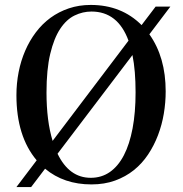

<svg xmlns="http://www.w3.org/2000/svg" viewBox="-20 -734 744 782"><path d="M46.9 27.8 129.4 -81.1Q46.9 -178.7 46.9 -346.2Q46.9 -394.5 55.9 -440.4Q64.9 -486.3 82.5 -527.1Q100.1 -567.9 126 -602.3Q151.9 -636.7 185.5 -661.4Q219.2 -686 260.5 -700Q301.8 -713.9 349.6 -713.9Q474.6 -713.9 556.6 -631.8L613.8 -707H673.8L588.4 -594.2Q654.8 -501 654.8 -361.8Q654.8 -316.4 647.2 -271Q639.6 -225.6 623.5 -183.3Q607.4 -141.1 583 -104.5Q558.6 -67.9 525.1 -41Q491.7 -14.2 448.5 1.5Q405.3 17.1 352.5 17.1Q240.2 17.1 163.6 -46.9L106.9 27.8ZM169.4 -356.9Q169.4 -242.2 194.3 -160.2L503.4 -568.4Q460 -687 352.5 -687Q316.9 -687 283.7 -670.9Q250.5 -654.8 225.1 -616.5Q199.7 -578.1 184.6 -514.6Q169.4 -451.2 169.4 -356.9ZM214.4 -107.9Q261.7 -9.8 349.6 -9.8Q393.6 -9.8 427.5 -33.4Q461.4 -57.1 484.6 -101.8Q507.8 -146.5 520 -211.2Q532.2 -275.9 532.2 -357.9Q532.2 -401.9 529.1 -439.7Q525.9 -477.5 519.5 -509.8Z"/></svg>

Font: Vidaloka 
Style: Regular
Weight: 400
Designer: Cyreal (www.cyreal.org)
Foundry: Cyreal (www.cyreal.org)
Version: Version 1.011